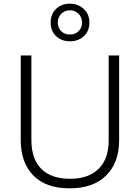

<svg xmlns="http://www.w3.org/2000/svg" viewBox="-20 -1016 762 1046"><path d="M629 -252Q629 -130 558.5 -60Q488 10 359 10Q230 10 161.5 -60Q93 -130 93 -254V-714H151V-254Q151 -150 205 -96Q259 -42 362 -42Q463 -42 517.5 -96.5Q572 -151 572 -248V-714H629ZM361 -791Q316 -791 286 -818.5Q256 -846 256 -894Q256 -940 286 -968Q316 -996 361 -996Q405 -996 436 -967.5Q467 -939 467 -894Q467 -846 436.5 -818.5Q406 -791 361 -791ZM361 -828Q390 -828 408.5 -846.5Q427 -865 427 -894Q427 -922 407.5 -941Q388 -960 361 -960Q333 -960 314 -941Q295 -922 295 -894Q295 -865 313 -846.5Q331 -828 361 -828Z"/></svg>

Font: Noto Sans Lao Light
Style: Regular
Weight: 300
Designer: Monotype Design Team
Foundry: Monotype Imaging Inc.
Version: Version 2.003; ttfautohint (v1.8.4.7-5d5b)